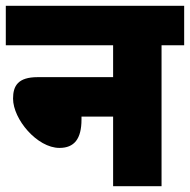

<svg xmlns="http://www.w3.org/2000/svg" viewBox="-20 -642 655 662"><path d="M0 -622V-486H370V-376H110C42 -376 25 -346 25 -302C25 -231 108 -132 185 -132C236 -132 261 -163 261 -230V-240H370V0H537V-486H615V-622Z"/></svg>

Font: Noto Sans SemiCondensed Black
Style: Italic
Weight: 900
Width: 4
Italic angle: -12°
Designer: Monotype Design Team
Foundry: Monotype Imaging Inc.
Version: Version 2.013